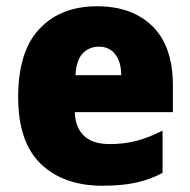

<svg xmlns="http://www.w3.org/2000/svg" viewBox="-20 -649 608 613"><path d="M290 -629Q402 -629 467 -565Q532 -501 532 -376V-291H219Q220 -243 247.5 -216Q275 -189 330 -189Q377 -189 416.5 -199.5Q456 -210 499 -232V-97Q460 -76 415 -66Q370 -56 307 -56Q183 -56 110.5 -125.5Q38 -195 38 -339Q38 -485 106 -557Q174 -629 290 -629ZM296 -500Q265 -500 244.5 -479Q224 -458 221 -409H367Q367 -451 348 -475.5Q329 -500 296 -500Z"/></svg>

Font: Noto Sans Malayalam UI SemiCondensed Black
Style: Regular
Weight: 900
Width: 4
Designer: Jelle Bosma - Monotype Design Team
Foundry: Monotype Imaging Inc.
Version: Version 2.104; ttfautohint (v1.8.4.7-5d5b)